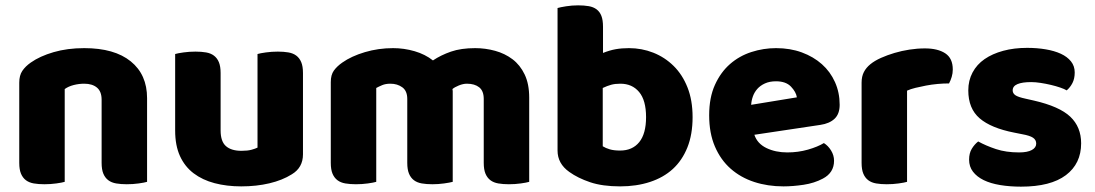

<svg xmlns="http://www.w3.org/2000/svg" viewBox="-20 -681 4093 718"><path d="M360 -308Q360 -339 342.5 -353.5Q325 -368 295 -368Q275 -368 255.5 -363Q236 -358 222 -348V-1Q212 2 190.5 5Q169 8 146 8Q124 8 106.5 5Q89 2 77 -7Q65 -16 58.5 -31.5Q52 -47 52 -72V-372Q52 -399 63.5 -416Q75 -433 95 -447Q129 -471 180.5 -486Q232 -501 295 -501Q408 -501 469 -451.5Q530 -402 530 -314V-1Q520 2 498.5 5Q477 8 454 8Q432 8 414.5 5Q397 2 385 -7Q373 -16 366.5 -31.5Q360 -47 360 -72Z M635 -479Q645 -482 666.5 -485Q688 -488 711 -488Q733 -488 750.5 -485Q768 -482 780 -473Q792 -464 798.5 -448.5Q805 -433 805 -408V-193Q805 -152 825 -134.5Q845 -117 883 -117Q906 -117 920.5 -121Q935 -125 943 -129V-479Q953 -482 974.5 -485Q996 -488 1019 -488Q1041 -488 1058.5 -485Q1076 -482 1088 -473Q1100 -464 1106.5 -448.5Q1113 -433 1113 -408V-104Q1113 -54 1071 -29Q1036 -7 987.5 4.5Q939 16 882 16Q828 16 782.5 4Q737 -8 704 -33Q671 -58 653 -97.5Q635 -137 635 -193Z M1450 -501Q1491 -501 1530.5 -489.5Q1570 -478 1599 -455Q1629 -475 1666.5 -488Q1704 -501 1757 -501Q1795 -501 1831.5 -491Q1868 -481 1896.5 -459.5Q1925 -438 1942 -402.5Q1959 -367 1959 -316V-1Q1949 2 1927.5 5Q1906 8 1883 8Q1861 8 1843.5 5Q1826 2 1814 -7Q1802 -16 1795.5 -31.5Q1789 -47 1789 -72V-311Q1789 -341 1772 -354.5Q1755 -368 1726 -368Q1712 -368 1696 -361.5Q1680 -355 1672 -348Q1673 -344 1673 -340.5Q1673 -337 1673 -334V-1Q1662 2 1640.5 5Q1619 8 1597 8Q1575 8 1557.5 5Q1540 2 1528 -7Q1516 -16 1509.5 -31.5Q1503 -47 1503 -72V-311Q1503 -341 1484.5 -354.5Q1466 -368 1440 -368Q1422 -368 1409 -362.5Q1396 -357 1387 -352V-1Q1377 2 1355.5 5Q1334 8 1311 8Q1289 8 1271.5 5Q1254 2 1242 -7Q1230 -16 1223.5 -31.5Q1217 -47 1217 -72V-374Q1217 -401 1228.5 -417Q1240 -433 1260 -447Q1294 -471 1344.5 -486Q1395 -501 1450 -501Z M2065 -651Q2075 -654 2097 -657.5Q2119 -661 2142 -661Q2164 -661 2181.5 -658Q2199 -655 2211 -646Q2223 -637 2229 -621.5Q2235 -606 2235 -581V-483Q2260 -493 2282.5 -497Q2305 -501 2332 -501Q2380 -501 2423 -484Q2466 -467 2499 -434.5Q2532 -402 2551 -354Q2570 -306 2570 -243Q2570 -178 2550.5 -129.5Q2531 -81 2496 -49Q2461 -17 2410.5 -0.5Q2360 16 2299 16Q2233 16 2187 0.5Q2141 -15 2109 -38Q2065 -69 2065 -118ZM2299 -118Q2345 -118 2370.5 -149.5Q2396 -181 2396 -243Q2396 -306 2370 -337Q2344 -368 2300 -368Q2280 -368 2265.5 -364Q2251 -360 2234 -352V-134Q2245 -127 2260.5 -122.5Q2276 -118 2299 -118Z M2910 16Q2851 16 2800.5 -0.5Q2750 -17 2712.5 -50Q2675 -83 2653.5 -133Q2632 -183 2632 -250Q2632 -316 2653.5 -363.5Q2675 -411 2710 -441.5Q2745 -472 2790 -486.5Q2835 -501 2882 -501Q2935 -501 2978.5 -485Q3022 -469 3053.5 -441Q3085 -413 3102.5 -374Q3120 -335 3120 -289Q3120 -255 3101 -237Q3082 -219 3048 -214L2801 -177Q2812 -144 2846 -127.5Q2880 -111 2924 -111Q2965 -111 3001.5 -121.5Q3038 -132 3061 -146Q3077 -136 3088 -118Q3099 -100 3099 -80Q3099 -35 3057 -13Q3025 4 2985 10Q2945 16 2910 16ZM2882 -377Q2858 -377 2840.5 -369Q2823 -361 2812 -348.5Q2801 -336 2795.5 -320.5Q2790 -305 2789 -289L2960 -317Q2957 -337 2938 -357Q2919 -377 2882 -377Z M3372 -1Q3362 2 3340.5 5Q3319 8 3296 8Q3274 8 3256.5 5Q3239 2 3227 -7Q3215 -16 3208.5 -31.5Q3202 -47 3202 -72V-372Q3202 -395 3210.5 -411.5Q3219 -428 3235 -441Q3251 -454 3274.5 -464.5Q3298 -475 3325 -483Q3352 -491 3381 -495.5Q3410 -500 3439 -500Q3487 -500 3515 -481.5Q3543 -463 3543 -421Q3543 -407 3539 -393.5Q3535 -380 3529 -369Q3508 -369 3486 -367Q3464 -365 3443 -361Q3422 -357 3403.5 -352.5Q3385 -348 3372 -342Z M4023 -145Q4023 -69 3966 -26Q3909 17 3798 17Q3756 17 3720 11Q3684 5 3658.5 -7.5Q3633 -20 3618.5 -39Q3604 -58 3604 -84Q3604 -108 3614 -124.5Q3624 -141 3638 -152Q3667 -136 3704.5 -123.5Q3742 -111 3791 -111Q3822 -111 3838.5 -120Q3855 -129 3855 -144Q3855 -158 3843 -166Q3831 -174 3803 -179L3773 -185Q3686 -202 3643.5 -238.5Q3601 -275 3601 -343Q3601 -380 3617 -410Q3633 -440 3662 -460Q3691 -480 3731.5 -491Q3772 -502 3821 -502Q3858 -502 3890.5 -496.5Q3923 -491 3947 -480Q3971 -469 3985 -451.5Q3999 -434 3999 -410Q3999 -387 3990.5 -370.5Q3982 -354 3969 -343Q3961 -348 3945 -353.5Q3929 -359 3910 -363.5Q3891 -368 3871.5 -371Q3852 -374 3836 -374Q3803 -374 3785 -366.5Q3767 -359 3767 -343Q3767 -332 3777 -325Q3787 -318 3815 -312L3846 -305Q3942 -283 3982.5 -244.5Q4023 -206 4023 -145Z"/></svg>

Font: Baloo Chettan
Style: Regular
Weight: 400
Designer: Maithili Shingre and Ek Type
Foundry: Ek Type
Version: Version 1.443;PS 1.000;hotconv 16.6.51;makeotf.lib2.5.65220;